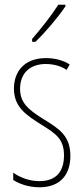

<svg xmlns="http://www.w3.org/2000/svg" viewBox="-20 -783 352 813"><path d="M257 -756V-763H227C193 -711 161 -671 116 -618V-606H130C169 -643 224 -707 257 -756ZM278 -123C278 -210 228 -239 162 -280C98 -320 65 -349 65 -407C65 -475 109 -512 174 -512C206 -512 240 -503 262 -487L275 -510C249 -527 213 -537 175 -537C82 -537 39 -479 39 -408C39 -330 90 -296 157 -254C216 -217 251 -195 251 -125C251 -56 217 -16 147 -16C105 -16 65 -31 36 -52V-21C59 -6 98 10 147 10C235 10 278 -43 278 -123Z"/></svg>

Font: Noto Sans Devanagari ExtraCondensed Thin
Style: Regular
Weight: 100
Width: 2
Designer: Jelle Bosma - Monotype Design Team
Foundry: Monotype Imaging Inc.
Version: Version 2.004